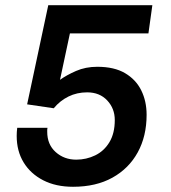

<svg xmlns="http://www.w3.org/2000/svg" viewBox="-20 -706 654 736"><path d="M260 10Q194 10 145.5 -15Q97 -40 70.5 -83.5Q44 -127 44 -185Q44 -193 44.5 -200.5Q45 -208 46 -216H162Q161 -212 161 -208.5Q161 -205 161 -201Q161 -152 193.5 -123Q226 -94 272 -94Q311 -94 345 -110.5Q379 -127 399.5 -161Q420 -195 420 -246Q420 -290 391 -321Q362 -352 314 -352Q275 -352 242.5 -336Q210 -320 186 -291L84 -306L165 -686H564L549 -578H248L210 -400Q235 -418 271.5 -434Q308 -450 353 -450Q418 -450 459.5 -425.5Q501 -401 521.5 -359.5Q542 -318 542 -266Q542 -184 508 -122Q474 -60 411 -25Q348 10 260 10Z"/></svg>

Font: Chivo Medium Medium
Style: Italic
Weight: 500
Italic angle: -8.05°
Version: Version 2.002